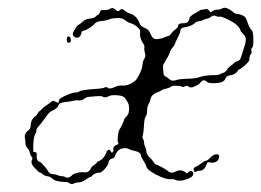

<svg xmlns="http://www.w3.org/2000/svg" viewBox="-20 -471 675 496"><path d="M533 -71Q541 -74 545 -71Q547 -69 546 -64Q544 -56 538 -53Q530 -49 520 -52Q517 -52 516 -51.5Q515 -51 514 -47Q508 -30 496 -30Q490 -30 489 -29Q488 -27 485 -27Q482 -27 481 -29Q478 -37 485 -40Q491 -42 500 -49Q509 -56 512.5 -56Q516 -56 522 -62.5Q528 -69 533 -71ZM154 -375Q157 -379 161 -375Q163 -371 163 -367Q163 -363 160 -361Q157 -360 155 -361Q153 -362 152.5 -367.5Q152 -373 154 -375ZM264 -448Q271 -453 277 -447Q284 -439 290 -445Q294 -451 303 -443Q309 -438 317.5 -435.5Q326 -433 332.5 -425Q339 -417 340 -412Q342 -403 358 -397Q364 -394 367 -387Q370 -380 374 -374.5Q378 -369 387.5 -370Q397 -371 403.5 -374Q410 -377 414.5 -378Q419 -379 422.5 -384.5Q426 -390 433 -395Q440 -400 440 -404Q440 -411 453 -411Q462 -411 465.5 -415Q469 -419 469 -422Q469 -428 482 -436Q487 -438 492.5 -442Q498 -446 502.5 -446Q507 -446 511 -447.5Q515 -449 520 -444L524 -439L530 -443Q535 -446 541.5 -446Q548 -446 552 -448.5Q556 -451 560 -451Q569 -451 582 -440Q587 -435 593 -435Q598 -435 605 -432Q612 -429 614 -426Q616 -423 618 -417Q625 -397 631 -392Q634 -389 634.5 -370Q635 -351 631.5 -348Q628 -345 629.5 -339.5Q631 -334 628 -331Q625 -328 624.5 -322.5Q624 -317 624 -315Q624 -314 619.5 -309Q615 -304 609.5 -299.5Q604 -295 601 -293Q595 -291 595 -289.5Q595 -288 590.5 -283.5Q586 -279 578 -277Q565 -276 562 -267Q557 -256 532 -256Q517 -256 514 -260Q506 -268 498 -258Q496 -255 491 -252Q486 -249 481 -247Q476 -245 473 -245Q470 -245 466 -248Q462 -251 457.5 -248Q453 -245 450 -247Q447 -249 436 -249.5Q425 -250 420.5 -246.5Q416 -243 409 -242Q402 -241 398 -238Q394 -235 385 -232Q371 -226 369 -216Q368 -210 364 -202.5Q360 -195 360 -185Q360 -175 356.5 -170.5Q353 -166 352 -147.5Q351 -129 349 -122Q347 -115 349.5 -112Q352 -109 352 -103.5Q352 -98 355 -92Q358 -86 358 -81Q358 -71 370 -61Q373 -58 377 -52Q381 -46 382 -46Q386 -46 397.5 -39.5Q409 -33 413 -30Q421 -21 434 -28Q446 -34 456 -28L463 -23L467 -27Q473 -31 477 -28Q482 -23 477 -16Q472 -10 452 -5Q440 -3 434 -6Q428 -9 422 -8Q408 -7 383 -20Q360 -32 358 -41Q357 -46 350.5 -56Q344 -66 344 -70Q344 -77 329 -81Q318 -83 313 -86Q308 -89 298.5 -88Q289 -87 283.5 -80Q278 -73 277 -68Q276 -63 271 -62Q261 -60 260 -50Q259 -44 250.5 -34.5Q242 -25 237 -25Q226 -25 219 -18Q216 -14 214 -14Q212 -14 201.5 -7Q191 0 184.5 0Q178 0 173 2Q164 7 159 2Q156 -1 145 -1Q122 -2 115 -10Q110 -14 106 -15Q102 -16 98.5 -16.5Q95 -17 90.5 -21Q86 -25 83.5 -25Q81 -25 73 -34Q57 -48 63 -59Q65 -63 61.5 -66.5Q58 -70 57 -76.5Q56 -83 51 -88.5Q46 -94 46 -98.5Q46 -103 45 -111Q41 -125 53 -134Q59 -139 59 -144Q59 -160 68 -168Q74 -172 76.5 -177Q79 -182 84 -185.5Q89 -189 90 -191Q91 -193 98 -197.5Q105 -202 111 -207L117 -211L124 -208L131 -205L132 -211Q134 -217 143 -221Q165 -232 175 -232Q181 -232 185 -235Q191 -239 236 -242Q245 -243 248 -244Q255 -248 259 -244Q263 -240 276 -246Q287 -251 296.5 -250Q306 -249 318 -255Q327 -260 330 -263Q333 -266 339 -277Q347 -292 348 -303Q349 -314 353 -319.5Q357 -325 354.5 -333.5Q352 -342 353 -348Q354 -354 349 -360Q340 -374 342 -387Q343 -394 338 -398Q329 -408 315 -412Q310 -413 305 -417.5Q300 -422 294 -423.5Q288 -425 276.5 -424Q265 -423 262 -421Q259 -419 246 -417Q229 -416 225 -410Q221 -405 211.5 -399Q202 -393 197 -392Q191 -391 191 -388Q189 -378 184 -375Q179 -372 173.5 -375Q168 -378 168 -383Q168 -387 174 -396.5Q180 -406 183 -407Q186 -408 193.5 -415Q201 -422 212 -423Q223 -424 227.5 -428.5Q232 -433 233.5 -433Q235 -433 238 -439Q239 -442 239.5 -443Q240 -444 241.5 -444.5Q243 -445 244.5 -445Q246 -445 250 -445Q260 -445 264 -448ZM539 -429Q532 -433 526 -428Q521 -424 515.5 -423Q510 -422 504 -419Q498 -416 493 -416Q488 -416 483 -411Q474 -404 464 -402Q457 -401 451.5 -399Q446 -397 446 -392Q446 -387 440 -375.5Q434 -364 432 -358Q430 -352 425.5 -347.5Q421 -343 418.5 -335Q416 -327 408.5 -315.5Q401 -304 401 -300Q402 -282 403 -278.5Q404 -275 408 -273Q413 -271 417 -267Q423 -260 435 -264Q442 -267 464 -267.5Q486 -268 496 -272Q510 -277 537 -277Q544 -277 547.5 -279Q551 -281 557 -283Q563 -285 566.5 -291Q570 -297 576 -301Q582 -305 585 -308.5Q588 -312 594 -313Q599 -315 601 -319Q603 -323 612 -353Q615 -361 615 -369Q615 -377 608.5 -383Q602 -389 601 -393Q597 -407 570 -420Q552 -429 548 -428Q544 -427 539 -429ZM260 -222Q251 -217 244 -222Q240 -224 211 -221Q202 -220 198 -216Q190 -210 180 -212Q174 -212 166 -210Q158 -208 153.5 -208Q149 -208 141 -206Q133 -204 132 -201Q129 -191 115 -185Q111 -183 108.5 -181Q106 -179 103 -175Q100 -171 92 -160Q87 -153 80 -145Q73 -137 74 -134Q75 -131 71 -124.5Q67 -118 66 -98V-79L71 -78Q74 -77 74.5 -76Q75 -75 75 -70Q74 -63 76.5 -58Q79 -53 83 -53Q84 -53 88.5 -48.5Q93 -44 97.5 -38.5Q102 -33 104 -29Q108 -21 118 -21Q126 -20 130 -18Q134 -16 139 -16Q144 -16 149 -13.5Q154 -11 158.5 -13Q163 -15 165 -17Q167 -21 178 -24Q189 -27 196 -26Q209 -24 214 -35Q217 -41 223.5 -45Q230 -49 230 -51Q230 -53 238 -56Q249 -62 255 -77Q256 -82 259.5 -83.5Q263 -85 265 -82Q267 -79 267 -78Q267 -77 270 -77Q271 -77 272.5 -80.5Q274 -84 273 -86Q272 -87 273 -89.5Q274 -92 276.5 -94Q279 -96 282 -97Q288 -99 285 -103Q283 -105 284.5 -119Q286 -133 289 -137Q292 -141 296.5 -151Q301 -161 301 -163Q301 -165 307 -170.5Q313 -176 313.5 -188Q314 -200 309.5 -207.5Q305 -215 301 -219.5Q297 -224 281.5 -225Q266 -226 260 -222Z"/></svg>

Font: TT2020 Style D
Style: Italic
Weight: 400
Italic angle: -15°
Version: Version 0.2.000